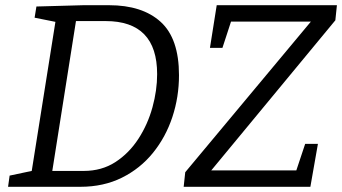

<svg xmlns="http://www.w3.org/2000/svg" viewBox="-20 -718 1315 738"><path d="M399 -698Q527 -698 597.5 -634Q668 -570 668 -429Q668 -345 642.5 -268Q617 -191 568 -130.5Q519 -70 448.5 -35Q378 0 289 0H11L17 -43L102 -61L193 -634L113 -650L120 -693L301 -698ZM302 -61Q371 -61 423.5 -95Q476 -129 512 -184.5Q548 -240 566 -305.5Q584 -371 584 -433Q584 -637 386 -637H272L181 -61ZM686 0 692 -56 1175 -635H868L835 -534H787L813 -698H1275L1269 -640L792 -63H1119L1153 -165H1202L1173 0Z"/></svg>

Font: Bitter
Style: Italic
Weight: 400
Italic angle: -9°
Designer: Sol Matas, and Bitter project Authors
Foundry: Sol Matas
Version: Version 2.001